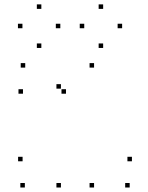

<svg xmlns="http://www.w3.org/2000/svg" viewBox="-20 -824 660 854"><path d="M82.2 -407.2V-427.2H62.2V-407.2ZM273.5 -407.2V-427.2H253.5V-407.2ZM251 -429.7V-449.7H231V-429.7ZM251 10V-10H231V10ZM398.4 10V-10H378.4V10ZM398.4 -523.3V-543.3H378.4V-523.3ZM92.2 -523.3V-543.3H72.2V-523.3ZM556.8 10V-10H536.8V10ZM566.8 -106.6V-126.6H546.8V-106.6ZM80.5 -106.6V-126.6H60.5V-106.6ZM90.5 10V-10H70.5V10ZM248.3 -698.4V-718.4H228.3V-698.4ZM163.9 -784.5V-804.5H143.9V-784.5ZM79.8 -698.4V-718.4H59.8V-698.4ZM163.9 -610.7V-630.7H143.9V-610.7ZM523.2 -698.4V-718.4H503.2V-698.4ZM438.8 -784.5V-804.5H418.8V-784.5ZM354.7 -698.4V-718.4H334.7V-698.4ZM438.8 -610.7V-630.7H418.8V-610.7Z"/></svg>

Font: Monaspace Argon Dots Var
Style: Regular
Weight: 400
Designer: Riley Cran and the Lettermatic Team
Version: Version 1.100 (Monaspace Argon Dots)